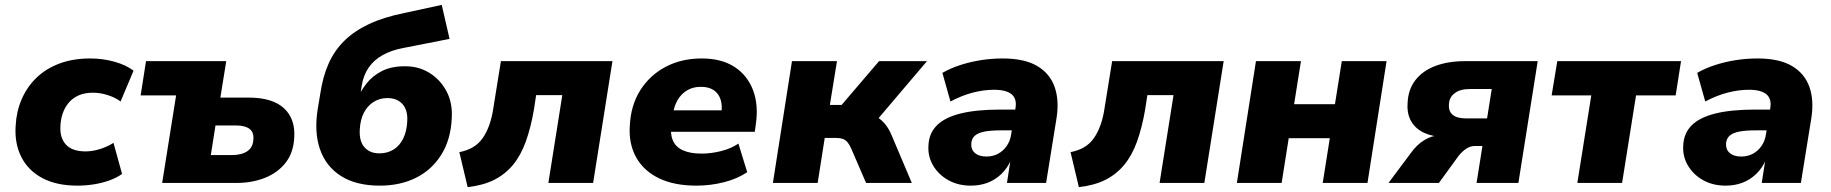

<svg xmlns="http://www.w3.org/2000/svg" viewBox="-20 -748 7487 785"><path d="M297 11Q211 11 153 -20Q95 -51 67 -106.5Q39 -162 44 -234Q47 -292 68.5 -342Q90 -392 128.5 -429.5Q167 -467 222.5 -488Q278 -509 349 -509Q401 -509 448.5 -495.5Q496 -482 526 -459L473 -333Q452 -349 421 -359Q390 -369 360 -369Q326 -369 301.5 -358Q277 -347 261 -328Q245 -309 236.5 -284.5Q228 -260 227 -232Q224 -185 249.5 -157Q275 -129 330 -129Q358 -129 388.5 -138.5Q419 -148 444 -164L479 -37Q459 -22 429 -11Q399 0 365 5.5Q331 11 297 11Z M643 0 700 -358H555L577 -498H905L881 -349H996Q1094 -349 1141 -305.5Q1188 -262 1183 -186Q1180 -124 1148 -83Q1116 -42 1063.5 -21Q1011 0 946 0ZM842 -114H928Q968 -114 991.5 -130Q1015 -146 1016 -180Q1018 -208 999.5 -221.5Q981 -235 946 -235H861Z M1533 11Q1436 11 1374 -28.5Q1312 -68 1288 -138.5Q1264 -209 1279 -302L1290 -368Q1300 -435 1323.5 -488Q1347 -541 1387.5 -581Q1428 -621 1488.5 -649.5Q1549 -678 1634 -695L1786 -728L1818 -589L1630 -552Q1581 -543 1545 -523Q1509 -503 1487.5 -472Q1466 -441 1459 -398L1450 -342H1440Q1454 -375 1478 -406Q1502 -437 1540.5 -457Q1579 -477 1634 -477Q1690 -478 1735 -450.5Q1780 -423 1805.5 -375Q1831 -327 1827 -264Q1823 -177 1784 -115Q1745 -53 1680.5 -21Q1616 11 1533 11ZM1531 -121Q1564 -121 1589 -136.5Q1614 -152 1628.5 -181.5Q1643 -211 1645 -251Q1648 -297 1626 -322Q1604 -347 1564 -347Q1532 -347 1507 -331Q1482 -315 1467.5 -286.5Q1453 -258 1451 -219Q1448 -171 1470 -146Q1492 -121 1531 -121Z M1892 17 1858 -126Q1889 -132 1912.5 -145.5Q1936 -159 1952.5 -182Q1969 -205 1980.5 -237Q1992 -269 1998 -312L2028 -498H2484L2405 0H2222L2279 -359H2172L2163 -300Q2150 -225 2129.5 -168.5Q2109 -112 2077 -73.5Q2045 -35 2000 -12.5Q1955 10 1892 17Z M2827 11Q2736 11 2673.5 -19.5Q2611 -50 2580.5 -105.5Q2550 -161 2555 -234Q2559 -317 2597.5 -378.5Q2636 -440 2701 -474.5Q2766 -509 2849 -509Q2930 -509 2983 -474.5Q3036 -440 3059 -379Q3082 -318 3070 -238L3066 -209H2700L2713 -297H2943L2929 -284Q2934 -317 2926 -341.5Q2918 -366 2898 -379.5Q2878 -393 2845 -393Q2813 -393 2789 -378.5Q2765 -364 2750.5 -339Q2736 -314 2731 -281L2725 -247Q2719 -205 2730 -176.5Q2741 -148 2771 -134Q2801 -120 2848 -120Q2888 -120 2929 -130.5Q2970 -141 2999 -161L3035 -44Q2995 -17 2940 -3Q2885 11 2827 11Z M3140 0 3218 -498H3402L3373 -319H3421L3574 -498H3770L3550 -239L3522 -284Q3547 -281 3566.5 -269Q3586 -257 3600.5 -238.5Q3615 -220 3625 -196L3708 0H3521L3460 -141Q3453 -157 3445 -166.5Q3437 -176 3426 -180Q3415 -184 3400 -184H3352L3323 0Z M3949 11Q3897 11 3857 -11.5Q3817 -34 3795 -71.5Q3773 -109 3776 -153Q3778 -203 3810.5 -235.5Q3843 -268 3907.5 -284Q3972 -300 4071 -300H4146L4133 -215H4071Q4031 -215 4005 -210Q3979 -205 3965.5 -193Q3952 -181 3951 -160Q3950 -136 3966.5 -122Q3983 -108 4013 -108Q4039 -108 4060 -119Q4081 -130 4095.5 -150.5Q4110 -171 4114 -198L4132 -307Q4138 -344 4116 -362.5Q4094 -381 4044 -381Q4003 -381 3958 -369.5Q3913 -358 3866 -333L3833 -450Q3866 -469 3906 -482Q3946 -495 3990 -502Q4034 -509 4079 -509Q4168 -509 4220 -478.5Q4272 -448 4291.5 -393.5Q4311 -339 4300 -267L4257 0H4097L4112 -97H4115Q4099 -60 4073.5 -36Q4048 -12 4017 -0.5Q3986 11 3949 11Z M4391 17 4357 -126Q4388 -132 4411.5 -145.5Q4435 -159 4451.5 -182Q4468 -205 4479.5 -237Q4491 -269 4497 -312L4527 -498H4983L4904 0H4721L4778 -359H4671L4662 -300Q4649 -225 4628.5 -168.5Q4608 -112 4576 -73.5Q4544 -35 4499 -12.5Q4454 10 4391 17Z M5037 0 5115 -498H5299L5271 -322H5438L5466 -498H5649L5571 0H5388L5417 -183H5249L5220 0Z M5657 0 5748 -122Q5773 -157 5804 -175.5Q5835 -194 5863 -194H5884L5883 -188Q5837 -189 5802.5 -205Q5768 -221 5750 -251.5Q5732 -282 5735 -326Q5737 -382 5767 -420.5Q5797 -459 5849 -478.5Q5901 -498 5970 -498H6267L6188 0H6017L6041 -151H6009Q5991 -151 5974 -139.5Q5957 -128 5943 -110L5863 0ZM5972 -264H6060L6079 -384H5989Q5950 -384 5927.5 -367Q5905 -350 5904 -321Q5902 -293 5919.5 -278.5Q5937 -264 5972 -264Z M6429 0 6486 -358H6324L6347 -498H6853L6831 -358H6669L6612 0Z M7035 11Q6983 11 6943 -11.5Q6903 -34 6881 -71.5Q6859 -109 6862 -153Q6864 -203 6896.5 -235.5Q6929 -268 6993.5 -284Q7058 -300 7157 -300H7232L7219 -215H7157Q7117 -215 7091 -210Q7065 -205 7051.5 -193Q7038 -181 7037 -160Q7036 -136 7052.5 -122Q7069 -108 7099 -108Q7125 -108 7146 -119Q7167 -130 7181.5 -150.5Q7196 -171 7200 -198L7218 -307Q7224 -344 7202 -362.5Q7180 -381 7130 -381Q7089 -381 7044 -369.5Q6999 -358 6952 -333L6919 -450Q6952 -469 6992 -482Q7032 -495 7076 -502Q7120 -509 7165 -509Q7254 -509 7306 -478.5Q7358 -448 7377.5 -393.5Q7397 -339 7386 -267L7343 0H7183L7198 -97H7201Q7185 -60 7159.5 -36Q7134 -12 7103 -0.5Q7072 11 7035 11Z"/></svg>

Font: Nunito Sans 10pt Black
Style: Italic
Weight: 900
Italic angle: -9°
Designer: Vernon Adams
Foundry: Vernon Adams
Version: Version 3.101;gftools[0.9.27]